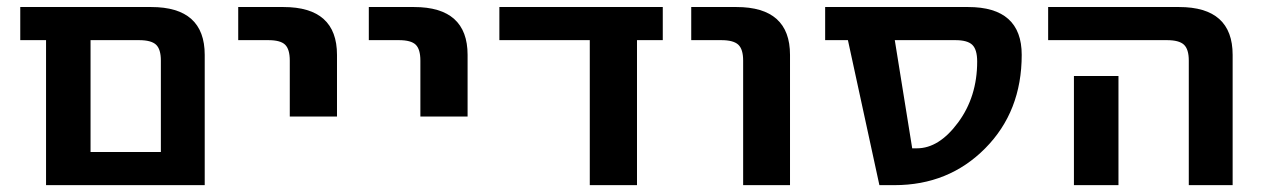

<svg xmlns="http://www.w3.org/2000/svg" viewBox="-20 -540 3679 560"><path d="M39.1 -422.9V-519.5H420.9Q577.1 -519.5 577.1 -379.9V0H114.3V-422.9ZM244.1 -96.7H449.2V-363.3Q449.2 -396.5 435.1 -409.7Q420.9 -422.9 385.7 -422.9H244.1Z M674.8 -422.9V-519.5H806.6Q962.9 -519.5 962.9 -379.9V-200.2H825.2V-363.3Q825.2 -396.5 811.5 -409.7Q797.9 -422.9 762.7 -422.9Z M1055.7 -422.9V-519.5H1187.5Q1343.8 -519.5 1343.8 -379.9V-200.2H1206.1V-363.3Q1206.1 -396.5 1192.4 -409.7Q1178.7 -422.9 1143.6 -422.9Z M1436.5 -422.9V-519.5H1913.1V-422.9H1837.9V0H1700.2V-422.9Z M1996.1 -422.9V-519.5H2127.9Q2284.2 -519.5 2284.2 -379.9V0H2147.5V-363.3Q2147.5 -396.5 2133.3 -409.7Q2119.1 -422.9 2084 -422.9Z M2386.7 -422.9V-519.5H2803.7Q2960 -519.5 2960 -379.9Q2960 -214.8 2853.5 -107.4Q2747.1 0 2588.9 0H2544.9L2453.1 -422.9ZM2589.8 -422.9 2640.6 -107.4H2654.3Q2718.8 -107.4 2774.4 -182.6Q2830.1 -257.8 2830.1 -360.4Q2830.1 -395.5 2815.9 -409.2Q2801.8 -422.9 2766.6 -422.9Z M3037.1 -422.9V-519.5H3418.9Q3575.2 -519.5 3575.2 -379.9V0H3447.3V-363.3Q3447.3 -396.5 3433.1 -409.7Q3418.9 -422.9 3383.8 -422.9ZM3112.3 0V-318.4H3242.2V0Z"/></svg>

Font: GenEi M Gothic v2 Bold
Style: Regular
Weight: 700
Version: Version 2.0